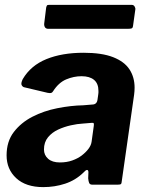

<svg xmlns="http://www.w3.org/2000/svg" viewBox="-20 -756 603 786"><path d="M321 -49Q289 -18 246.5 -4Q204 10 157 10Q86 10 46.5 -26.5Q7 -63 7 -120Q7 -177 36.5 -215.5Q66 -254 112.5 -278Q159 -302 214.5 -313Q270 -324 321 -325L357 -328Q376 -328 379 -347L382 -368Q383 -372 383 -376.5Q383 -381 383 -384Q383 -414 365 -429Q347 -444 314 -444Q282 -444 251 -431Q220 -418 197 -382Q194 -377 189.5 -375.5Q185 -374 175 -376L78 -399Q72 -401 68.5 -408Q65 -415 73 -432Q106 -488 170 -514Q234 -540 322 -540Q397 -540 443 -522Q489 -504 510 -472Q531 -440 531 -397Q531 -390 530.5 -383Q530 -376 529 -368L479 -18Q478 -5 475 -2.5Q472 0 461 0H358Q348 0 345 -7Q342 -14 341 -26L342 -52Q340 -70 321 -49ZM364 -241Q365 -249 363.5 -251.5Q362 -254 354 -253L318 -250Q297 -249 270 -243Q243 -237 218 -225.5Q193 -214 176.5 -194Q160 -174 160 -144Q160 -121 177 -106Q194 -91 225 -91Q253 -91 275.5 -99Q298 -107 314 -119Q331 -132 342 -146.5Q353 -161 355 -176ZM534 -717 525 -653Q524 -642 519.5 -640Q515 -638 502 -638H178Q168 -638 164 -644.5Q160 -651 161 -660L169 -725Q171 -733 173 -734.5Q175 -736 181 -736H520Q527 -736 531 -729.5Q535 -723 534 -717Z"/></svg>

Font: Libre Franklin Thin
Style: Bold Italic
Weight: 700
Italic angle: -8°
Version: Version 3.000